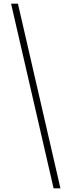

<svg xmlns="http://www.w3.org/2000/svg" viewBox="-20 -853 387 1039"><path d="M40 -833 270 166H307L77 -833Z"/></svg>

Font: Noto Sans Devanagari UI ExtraCondensed ExtraLight
Style: Regular
Weight: 200
Width: 2
Designer: Jelle Bosma - Monotype Design Team
Foundry: Monotype Imaging Inc.
Version: Version 2.004